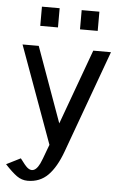

<svg xmlns="http://www.w3.org/2000/svg" viewBox="-60 -656 545 865"><g transform="rotate(5 212.5 -223.5)"><path d="M0 0ZM98.1 169.9Q71.3 169.9 48.8 153.8Q26.4 137.7 -4.9 104L59.1 71.8Q82 103 92.5 111.6Q103 120.1 112.8 120.1Q132.3 120.1 148.4 87.4Q155.3 73.7 173.8 22L182.1 0L22 -439.9H95.2L217.8 -100.1L341.8 -439.9H421.9L252.9 23.9Q226.6 96.2 189.9 133.1Q153.3 169.9 98.1 169.9ZM354 -530.3ZM273.9 -617.2H354V-530.3H273.9ZM94.2 -617.2H174.3V-530.3H94.2Z"/></g></svg>

Font: Pfennig
Style: Medium
Weight: 500
Version: Version 20120410 ; ttfautohint (v0.8)